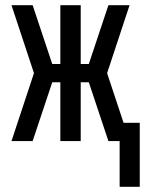

<svg xmlns="http://www.w3.org/2000/svg" viewBox="-20 -540 555 735"><path d="M438 175V0H395L320 -225H289V0H211V-225H180L105 0H24L110 -260L24 -520H105L180 -295H211V-520H289V-295H320L395 -520H476L390 -260L453 -70H515V175Z"/></svg>

Font: Iosevka Term SS14
Style: Regular
Weight: 400
Monospace: yes
Designer: Belleve Invis
Foundry: Belleve Invis
Version: Version 24.1.1; ttfautohint (v1.8.4)